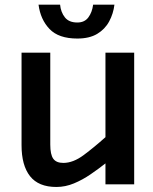

<svg xmlns="http://www.w3.org/2000/svg" viewBox="-20 -770 638 802"><path d="M215.5 11Q141 11 105.5 -34Q70 -79 70 -163.5V-550H190V-166Q190 -124.5 202.5 -107Q215 -89.5 244.5 -89.5Q285.5 -89.5 329.5 -122.2Q373.5 -155 420.5 -197V-550H540.5V0H420.5V-87.5Q391.5 -64.5 358.2 -41.8Q325 -19 289 -4Q253 11 215.5 11ZM303 -609Q225 -609 187 -648.8Q149 -688.5 141 -750.5H231Q234 -719 251 -697.5Q268 -676 303 -676Q333.5 -676 349.2 -697.5Q365 -719 369 -750.5H458Q453.5 -713 436 -680.5Q418.5 -648 386 -628.5Q353.5 -609 303 -609Z"/></svg>

Font: Junction SemiBold
Style: Regular
Weight: 600
Designer: Caroline Hadilaksono
Foundry: Caroline Hadilaksono, Tyler Finck, The League of Moveable Type
Version: Version 2.000; ttfautohint (v1.8.3)